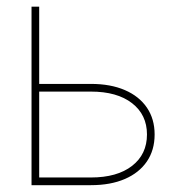

<svg xmlns="http://www.w3.org/2000/svg" viewBox="-20 -542 512 562"><path d="M85 -296.4H246.1Q303.7 -296.4 345.5 -278.3Q387.2 -260.3 409.9 -227.1Q432.6 -193.8 432.6 -148.4Q432.6 -102.5 409.9 -69.3Q387.2 -36.1 345.5 -18.1Q303.7 0 246.1 0H72.3V-522.5H94.7V-22.5H246.1Q322.8 -22.5 366.5 -56.4Q410.2 -90.3 410.2 -148.4Q410.2 -206.1 366.5 -240Q322.8 -273.9 246.1 -273.9H85Z"/></svg>

Font: Inter 28pt Thin
Style: Regular
Weight: 250
Designer: Rasmus Andersson
Foundry: rsms
Version: Version 4.001;git-66647c0bb